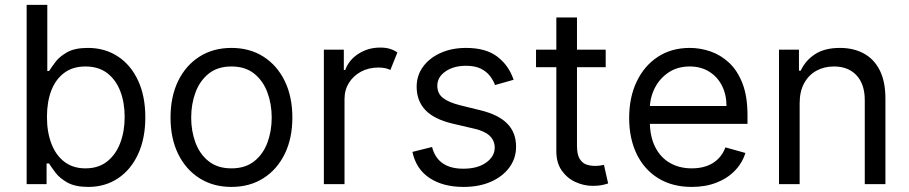

<svg xmlns="http://www.w3.org/2000/svg" viewBox="-20 -747 3689 779"><path d="M88.1 0V-727.3H171.9V-458.8H179Q188.2 -473 204.7 -495.2Q221.2 -517.4 252.3 -535Q283.4 -552.6 336.6 -552.6Q405.5 -552.6 458.1 -518.1Q510.7 -483.7 540.1 -420.5Q569.6 -357.2 569.6 -271.3Q569.6 -184.7 540.1 -121.3Q510.7 -57.9 458.5 -23.3Q406.2 11.4 338.1 11.4Q285.5 11.4 253.9 -6.2Q222.3 -23.8 205.3 -46.3Q188.2 -68.9 179 -83.8H169V0ZM170.5 -272.7Q170.5 -210.9 188.6 -163.9Q206.7 -116.8 241.5 -90.4Q276.3 -63.9 326.7 -63.9Q379.3 -63.9 414.6 -91.8Q449.9 -119.7 467.9 -167.1Q485.8 -214.5 485.8 -272.7Q485.8 -330.3 468.2 -376.6Q450.6 -422.9 415.3 -450.1Q380 -477.3 326.7 -477.3Q275.6 -477.3 240.8 -451.5Q206 -425.8 188.2 -379.8Q170.5 -333.8 170.5 -272.7Z M919 11.4Q845.2 11.4 789.6 -23.8Q734 -58.9 702.9 -122.2Q671.9 -185.4 671.9 -269.9Q671.9 -355.1 702.9 -418.7Q734 -482.2 789.6 -517.4Q845.2 -552.6 919 -552.6Q992.9 -552.6 1048.5 -517.4Q1104 -482.2 1135.1 -418.7Q1166.2 -355.1 1166.2 -269.9Q1166.2 -185.4 1135.1 -122.2Q1104 -58.9 1048.5 -23.8Q992.9 11.4 919 11.4ZM919 -63.9Q975.1 -63.9 1011.4 -92.7Q1047.6 -121.4 1065 -168.3Q1082.4 -215.2 1082.4 -269.9Q1082.4 -324.6 1065 -371.8Q1047.6 -419 1011.4 -448.2Q975.1 -477.3 919 -477.3Q862.9 -477.3 826.7 -448.2Q790.5 -419 773.1 -371.8Q755.7 -324.6 755.7 -269.9Q755.7 -215.2 773.1 -168.3Q790.5 -121.4 826.7 -92.7Q862.9 -63.9 919 -63.9Z M1294 0V-545.5H1375V-463.1H1380.7Q1395.2 -503.6 1434.3 -528.8Q1473.4 -554 1522.7 -554Q1545.5 -554 1562.5 -548.7Q1579.5 -543.3 1592.3 -534.1L1563.9 -463.1Q1555 -467.7 1543.1 -470.3Q1531.2 -473 1515.6 -473Q1475.9 -473 1444.8 -456.3Q1413.7 -439.6 1395.8 -410.9Q1377.8 -382.1 1377.8 -345.2V0Z M2063.9 -423.3 1988.6 -402Q1981.5 -420.8 1967.9 -438.7Q1954.2 -456.7 1930.8 -468.4Q1907.3 -480.1 1870.7 -480.1Q1820.7 -480.1 1787.5 -457.2Q1754.3 -434.3 1754.3 -399.1Q1754.3 -367.9 1777 -349.8Q1799.7 -331.7 1848 -319.6L1929 -299.7Q2002.1 -282 2038 -245.6Q2073.9 -209.2 2073.9 -152Q2073.9 -105.1 2047.1 -68.2Q2020.2 -31.2 1972.3 -9.9Q1924.4 11.4 1860.8 11.4Q1777.3 11.4 1722.7 -24.9Q1668 -61.1 1653.4 -130.7L1733 -150.6Q1744.3 -106.5 1776.1 -84.5Q1807.9 -62.5 1859.4 -62.5Q1918 -62.5 1952.6 -87.5Q1987.2 -112.6 1987.2 -147.7Q1987.2 -176.1 1967.3 -195.5Q1947.4 -214.8 1906.2 -224.4L1815.3 -245.7Q1740.4 -263.5 1705.4 -301Q1670.5 -338.4 1670.5 -394.9Q1670.5 -441.1 1696.6 -476.6Q1722.7 -512.1 1767.9 -532.3Q1813.2 -552.6 1870.7 -552.6Q1951.7 -552.6 1998 -517Q2044.4 -481.5 2063.9 -423.3Z M2437.5 -545.5V-474.4H2154.8V-545.5ZM2237.2 -676.1H2321V-156.2Q2321 -120.7 2331.5 -103.2Q2342 -85.6 2358.5 -79.7Q2375 -73.9 2393.5 -73.9Q2407.3 -73.9 2416.2 -75.5Q2425.1 -77.1 2430.4 -78.1L2447.4 -2.8Q2438.9 0.4 2423.7 3.7Q2408.4 7.1 2384.9 7.1Q2349.4 7.1 2315.5 -8.2Q2281.6 -23.4 2259.4 -54.7Q2237.2 -85.9 2237.2 -133.5Z M2786.9 11.4Q2708.1 11.4 2651.1 -23.6Q2594.1 -58.6 2563.4 -121.6Q2532.7 -184.7 2532.7 -268.5Q2532.7 -352.3 2563.4 -416.4Q2594.1 -480.5 2649.3 -516.5Q2704.5 -552.6 2778.4 -552.6Q2821 -552.6 2862.6 -538.4Q2904.1 -524.1 2938.2 -492.4Q2972.3 -460.6 2992.5 -408.4Q3012.8 -356.2 3012.8 -279.8V-244.3H2592.3V-316.8H2927.6Q2927.6 -362.9 2909.3 -399.1Q2891 -435.4 2857.4 -456.3Q2823.9 -477.3 2778.4 -477.3Q2728.3 -477.3 2691.9 -452.6Q2655.5 -427.9 2636 -388.5Q2616.5 -349.1 2616.5 -304V-255.7Q2616.5 -193.9 2638 -151.1Q2659.4 -108.3 2697.8 -86.1Q2736.2 -63.9 2786.9 -63.9Q2820 -63.9 2846.8 -73.3Q2873.6 -82.7 2893.1 -101.7Q2912.6 -120.7 2923.3 -149.1L3004.3 -126.4Q2991.5 -85.2 2961.3 -54.2Q2931.1 -23.1 2886.7 -5.9Q2842.3 11.4 2786.9 11.4Z M3224.4 -328.1V0H3140.6V-545.5H3221.6V-460.2H3228.7Q3247.9 -501.8 3286.9 -527.2Q3326 -552.6 3387.8 -552.6Q3443.2 -552.6 3484.7 -530Q3526.3 -507.5 3549.4 -461.8Q3572.4 -416.2 3572.4 -346.6V0H3488.6V-340.9Q3488.6 -405.2 3455.3 -441.2Q3421.9 -477.3 3363.6 -477.3Q3323.5 -477.3 3292.1 -459.9Q3260.7 -442.5 3242.5 -409.1Q3224.4 -375.7 3224.4 -328.1Z"/></svg>

Font: InterMG
Style: Regular
Weight: 400
Designer: Rasmus Andersson
Foundry: rsms
Version: Version 3.019;December 26, 2023;FontCreator 15.0.0.2955 64-b